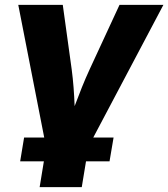

<svg xmlns="http://www.w3.org/2000/svg" viewBox="-20 -566 692 790"><path d="M143.1 204.1 169.9 40.5 55.2 -545.9H238.3L274.9 -281.2Q279.8 -244.1 282.7 -206.5Q285.6 -168.9 287.1 -129.4Q301.8 -168.9 316.9 -206.5Q332 -244.1 349.1 -281.2L471.7 -545.9H652.3L343.8 37.6L316.4 204.1ZM63 97.7 79.1 0H447.3L430.7 97.7Z"/></svg>

Font: Inter Extra Bold
Style: Italic
Weight: 800
Italic angle: -9.39999°
Designer: Rasmus Andersson
Foundry: rsms
Version: Version 4.000;git-3c8e0fc